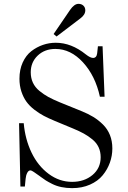

<svg xmlns="http://www.w3.org/2000/svg" viewBox="-20 -950 660 988"><path d="M78.1 -315.9H102.1Q109.4 -233.4 142.3 -164.8Q175.3 -96.2 230.5 -55.2Q285.6 -14.2 351.1 -14.2Q413.6 -14.2 455.8 -49.3Q498 -84.5 498 -141.1Q498 -169.4 487.3 -192.4Q476.6 -215.3 455.1 -232.9Q433.6 -250.5 410.9 -262.9Q388.2 -275.4 355 -289.1L261.2 -328.1Q229.5 -341.3 205.3 -354Q181.2 -366.7 156.5 -385.7Q131.8 -404.8 116 -426.8Q100.1 -448.7 90.1 -479Q80.1 -509.3 80.1 -544.9Q80.1 -591.8 96.9 -628.7Q113.8 -665.5 141.4 -686.8Q168.9 -708 200.9 -719Q232.9 -730 267.1 -730Q347.2 -730 421.9 -669.9Q444.8 -651.9 459 -651.9Q477.1 -651.9 480 -675.8L483.9 -711.9H507.8L518.1 -452.1H494.1Q470.7 -559.6 407.2 -628.9Q343.8 -698.2 265.1 -698.2Q210 -698.2 174.1 -664.1Q138.2 -629.9 138.2 -578.1Q138.2 -548.3 149.4 -524.4Q160.6 -500.5 182.9 -482.2Q205.1 -463.9 229 -450.9Q252.9 -438 287.1 -423.8L397.9 -378.9Q433.1 -364.7 460 -348.4Q486.8 -332 510 -309.1Q533.2 -286.1 545.7 -255.1Q558.1 -224.1 558.1 -186Q558.1 -148.4 545.4 -113Q532.7 -77.6 508.3 -47.9Q483.9 -18.1 443.1 0Q402.3 18.1 351.1 18.1Q321.8 18.1 295.9 12.7Q270 7.3 248.8 -3.4Q227.5 -14.2 215.8 -21.5Q204.1 -28.8 188 -41L187.5 -41.5L187 -42H186.5L186 -42.5L185.5 -43L185.1 -43.5H184.6L183.6 -44.4Q147.5 -70.8 139.6 -72.8Q137.7 -73.2 136.2 -73.2Q126.5 -73.2 119.9 -60.1Q113.3 -46.9 111.8 -29.8L107.9 9.8H85ZM271 -762.2 255.9 -774.9 339.8 -897.9Q361.8 -930.2 383.8 -930.2Q399.4 -930.2 409.2 -920.9Q418.9 -911.6 418.9 -897Q418.9 -874 393.1 -855Z"/></svg>

Font: Flanker Steampunk
Style: Regular
Weight: 400
Designer: Alexey Kryukov, Leonardo Di Lena
Foundry: Alexey Kryukov, Leonardo Di Lena
Version: 1.210